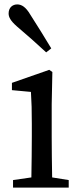

<svg xmlns="http://www.w3.org/2000/svg" viewBox="-20 -849 369 869"><path d="M212 -630C182 -680 151 -730 117 -783C97 -817 78 -829 58 -829C38 -829 19 -816 19 -788C19 -773 26 -756 57 -729C103 -690 146 -652 189 -612ZM216 -46C215 -102 214 -179 214 -230V-377L217 -523L203 -533L34 -474V-441L120 -433C123 -387 124 -350 124 -288V-230C124 -179 123 -102 122 -46L39 -34V0H291V-34Z"/></svg>

Font: Noto Serif CJK JP Medium
Style: Regular
Weight: 500
Designer: Ryoko NISHIZUKA 西塚涼子 (kana & ideographs); Frank Grießhammer (Latin, Greek & Cyrillic); Wenlong ZHANG 张文龙 (bopomofo); San
Foundry: Adobe Systems Incorporated
Version: Version 1.000;PS 1;hotconv 16.6.53;makeotf.lib2.5.65590